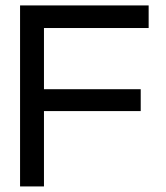

<svg xmlns="http://www.w3.org/2000/svg" viewBox="-20 -670 595 690"><path d="M514.2 -650.5H52.1V0H138V-270.8H485.7V-349.4H138V-569.3H514.2Z"/></svg>

Font: Overused Grotesk Light
Style: Regular
Weight: 300
Designer: RandomMaerks
Version: Version 0.005